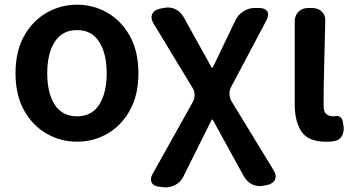

<svg xmlns="http://www.w3.org/2000/svg" viewBox="-20 -589 1510 817"><path d="M308 14Q238 14 178 -20.5Q118 -55 82 -120Q46 -185 46 -277Q46 -370 82 -435Q118 -500 178 -534.5Q238 -569 308 -569Q378 -569 437.5 -534.5Q497 -500 533 -435Q569 -370 569 -277Q569 -185 533 -120Q497 -55 437.5 -20.5Q378 14 308 14ZM308 -94Q370 -94 402 -143.5Q434 -193 434 -277Q434 -361 402 -411Q370 -461 308 -461Q245 -461 213 -411Q181 -361 181 -277Q181 -193 213 -143.5Q245 -94 308 -94Z M761 161Q750 185 727 197.5Q704 210 678 208L660 206Q634 204 625.5 188Q617 172 630 150L801 -156Q808 -169 808 -185Q808 -201 800 -214L634 -488Q620 -511 627.5 -528.5Q635 -546 660 -552L676 -555Q702 -561 725 -550.5Q748 -540 761 -517L881 -301H885L981 -501Q992 -525 1014.5 -540Q1037 -555 1063 -555H1082Q1108 -555 1117 -540.5Q1126 -526 1114 -503L963 -218Q956 -205 956.5 -189Q957 -173 964 -160L1144 135Q1158 157 1150.5 174.5Q1143 192 1118 198L1102 201Q1077 207 1054 196Q1031 185 1018 162L885 -80H881Z M1367 14Q1291 14 1262.5 -29.5Q1234 -73 1234 -146V-497Q1234 -523 1250 -539Q1266 -555 1292 -555H1308Q1334 -555 1350 -539Q1366 -523 1364 -497Q1362 -402 1359.5 -313Q1357 -224 1357 -139Q1357 -114 1368 -104Q1379 -94 1400 -94L1408 -95Q1419 -97 1427.5 -91Q1436 -85 1438 -74L1442 -51Q1445 -29 1435 -10.5Q1425 8 1403 11Q1399 12 1391.5 13Q1384 14 1367 14Z"/></svg>

Font: Chiron GoRound TC SB
Style: Regular
Weight: 500
Designer: Ryoko NISHIZUKA 西塚涼子 (kana, bopomofo & ideographs); Paul D. Hunt (Latin, Greek & Cyrillic); Sandoll Communications 산돌커뮤니
Foundry: Adobe
Version: Version 1.000;hotconv 1.1.1;makeotfexe 2.6.0